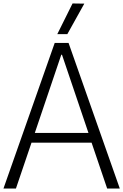

<svg xmlns="http://www.w3.org/2000/svg" viewBox="-24 -1089 712 1109"><path d="M-4 0 292 -841H372L668 0H595L505 -265H158L68 0ZM177 -321H487L334 -773H330ZM307 -892 395 -1069 463 -1068 365 -892Z"/></svg>

Font: Matangi Light
Style: Regular
Weight: 400
Version: Version 3.002